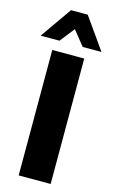

<svg xmlns="http://www.w3.org/2000/svg" viewBox="-159 -1055 659 1109"><g transform="rotate(15 171.0 -500.0)"><path d="M101.2 -812.5H-11.2L120 -1000H220L352.5 -812.5H240L170 -900ZM75 0V-750H266.2V0Z"/></g></svg>

Font: Now Black
Style: Regular
Weight: 900
Designer: Alfredo Marco Pradil
Foundry: Alfredo Marco Pradil
Version: Version 1.002;PS 001.002;hotconv 1.0.88;makeotf.lib2.5.64775